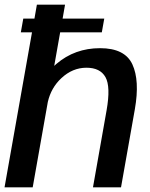

<svg xmlns="http://www.w3.org/2000/svg" viewBox="-28 -805 645 825"><path d="M61.5 -666H109.5L-8.5 0H112.5L177.5 -367Q191.5 -428 235.5 -469Q283.5 -514 343.5 -514Q402.5 -514 425.2 -473.5Q448 -433 430 -331L371.5 0H492L551.5 -336Q573 -459 540.8 -528.5Q508.5 -598 402 -598Q293.5 -598 214.5 -530.5Q209.5 -526 205 -522L230.5 -666H409.5L420 -725H241L251.5 -785H130.5L120 -725H72Z"/></svg>

Font: Anybody Thin Medium
Style: Italic
Weight: 500
Italic angle: -10°
Version: Version 1.113;gftools[0.9.25]